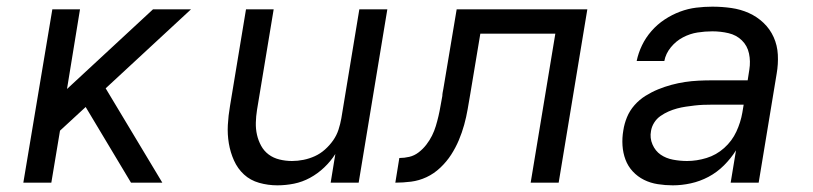

<svg xmlns="http://www.w3.org/2000/svg" viewBox="-20 -548 2440 576"><path d="M50 0 137 -520H220L181 -281L439 -520H553L297 -283L467 0H373L237 -227L160 -156L134 0Z M812 8Q784 8 757.5 0.5Q731 -7 712 -24.5Q693 -42 682 -66.5Q671 -91 666.5 -118Q662 -145 663.5 -173Q665 -201 670 -230L718 -520H801L751 -218Q748 -199 747.5 -180Q747 -161 751 -143.5Q755 -126 763.5 -110.5Q772 -95 786 -84.5Q800 -74 818.5 -69.5Q837 -65 856 -65Q873 -65 890.5 -68.5Q908 -72 924.5 -79.5Q941 -87 955 -99.5Q969 -112 979.5 -127Q990 -142 995.5 -159Q1001 -176 1004 -193L1058 -520H1142L1056 0H972L986 -86Q972 -64 952.5 -45.5Q933 -27 910 -14.5Q887 -2 862 3Q837 8 812 8Z M1166 0 1178 -74Q1193 -74 1208 -77.5Q1223 -81 1236 -91Q1249 -101 1259 -114Q1269 -127 1276 -141Q1283 -155 1287.5 -170Q1292 -185 1295.5 -200Q1299 -215 1301.5 -230Q1304 -245 1307 -260Q1307 -265 1308 -270.5Q1309 -276 1310 -281L1350 -520H1742L1656 0H1572L1646 -447H1421L1391 -267Q1387 -244 1383 -220.5Q1379 -197 1372.5 -173.5Q1366 -150 1356.5 -127.5Q1347 -105 1333.5 -84Q1320 -63 1301 -45Q1282 -27 1259.5 -16.5Q1237 -6 1213 -3Q1189 0 1166 0Z M1999 8H1998Q1976 8 1953.5 4.5Q1931 1 1912 -8.5Q1893 -18 1878.5 -33.5Q1864 -49 1856.5 -69Q1849 -89 1847.5 -111.5Q1846 -134 1850 -157Q1853 -177 1861 -196.5Q1869 -216 1883.5 -232.5Q1898 -249 1916.5 -260.5Q1935 -272 1954.5 -280Q1974 -288 1994.5 -293.5Q2015 -299 2035 -302Q2055 -305 2075.5 -306Q2096 -307 2116 -307H2223L2228 -339Q2232 -364 2227 -387.5Q2222 -411 2205.5 -427Q2189 -443 2165.5 -448.5Q2142 -454 2117 -454Q2095 -454 2072.5 -450.5Q2050 -447 2029 -436Q2008 -425 1992.5 -406Q1977 -387 1973 -365H1890Q1895 -389 1906 -412Q1917 -435 1934.5 -455Q1952 -475 1974 -489.5Q1996 -504 2020 -513Q2044 -522 2068.5 -525Q2093 -528 2117 -528Q2146 -528 2174 -524Q2202 -520 2226.5 -509Q2251 -498 2270.5 -479.5Q2290 -461 2301 -436.5Q2312 -412 2313.5 -384Q2315 -356 2310 -327L2256 0H2172L2188 -97Q2173 -73 2152 -52Q2131 -31 2105.5 -17.5Q2080 -4 2052.5 2Q2025 8 1999 8ZM2041 -65Q2070 -65 2099.5 -74Q2129 -83 2152.5 -104Q2176 -125 2189 -153Q2202 -181 2207 -210L2211 -234H2116Q2103 -234 2090 -233.5Q2077 -233 2064 -231.5Q2051 -230 2037.5 -228Q2024 -226 2011 -222.5Q1998 -219 1985.5 -213.5Q1973 -208 1961.5 -200Q1950 -192 1942.5 -180Q1935 -168 1933 -155Q1929 -134 1937.5 -114.5Q1946 -95 1962 -84Q1978 -73 1999 -69Q2020 -65 2041 -65Z"/></svg>

Font: Iosevka SS04 Extended
Style: Italic
Weight: 400
Width: 7
Italic angle: -9°
Monospace: yes
Designer: Belleve Invis
Foundry: Belleve Invis
Version: Version 19.0.0; ttfautohint (v1.8.4)